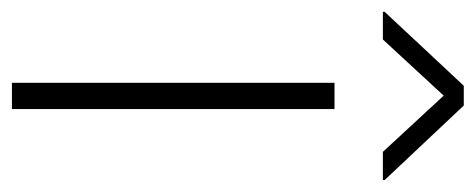

<svg xmlns="http://www.w3.org/2000/svg" viewBox="-291 -540 798 322"><g transform="rotate(90 108.0 -379.0)"><path d="M85.9 0V-541H129.9V0ZM13.2 -622.1H-33.2V-625L90.8 -757.8H124L249 -625V-622.1H201.7L107.4 -724.1Z"/></g></svg>

Font: Inter 17pt ExtraLight
Style: Regular
Weight: 250
Version: Version 4.001;git-66647c0bb